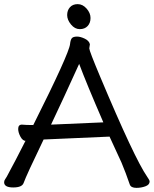

<svg xmlns="http://www.w3.org/2000/svg" viewBox="-27 -894 744 929"><path d="M220 -291 473 -302Q391 -491 356 -585Q278 -413 220 -291ZM633 15Q607 15 601 -1Q582 -57 561 -107L503 -233L184 -219Q101 -47 87 -8Q79 13 37 13Q-7 13 -7 -12Q-7 -20 -2.5 -26Q2 -32 6 -39.5Q10 -47 19.5 -65Q29 -83 48.5 -119.5Q68 -156 96 -212H99Q83 -212 72 -232.5Q61 -253 61 -270Q61 -291 79 -291Q98 -289 134 -289Q307 -634 312 -681Q314 -701 320.5 -709Q327 -717 346 -717Q362 -717 383 -707Q404 -697 408 -680L405 -660Q405 -648 458 -522Q624 -127 685 -39Q697 -22 697 -16Q697 0 676.5 7.5Q656 15 633 15ZM397 -768Q383 -753 359 -753Q335 -753 316.5 -775.5Q298 -798 298 -821Q298 -844 311.5 -859Q325 -874 349 -874Q373 -874 392 -852.5Q411 -831 411 -807Q411 -783 397 -768Z"/></svg>

Font: LXGW WenKai Lite Medium
Style: Regular
Weight: 500
Designer: LXGW / Fontworks Inc.
Foundry: LXGW / Fontworks Inc.
Version: Version 1.511; March 25, 2025